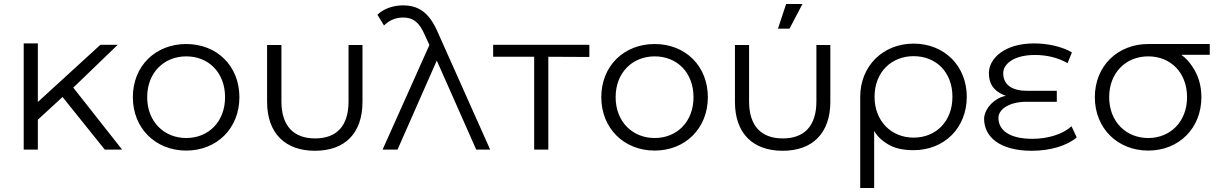

<svg xmlns="http://www.w3.org/2000/svg" viewBox="-20 -751 6140 964"><path d="M593 0 348 -311 571 -526H484L170 -239V-533H99V0H170V-150L294 -264L506 0Z M915 5C1069 5 1182 -107 1182 -263C1182 -420 1069 -530 915 -530C761 -530 647 -420 647 -263C647 -107 761 5 915 5ZM915 -58C804 -58 719 -140 719 -263C719 -387 804 -468 915 -468C1027 -468 1110 -387 1110 -263C1110 -140 1027 -58 915 -58Z M1561 6C1712 6 1800 -82 1800 -240V-525H1730V-242C1730 -118 1670 -56 1562 -56C1454 -56 1393 -119 1393 -242V-525H1321V-240C1321 -82 1412 6 1561 6Z M2003 -724C1955 -724 1907 -708 1875 -677L1908 -623C1935 -650 1967 -663 2004 -663C2052 -663 2084 -642 2113 -575L2136 -525L1901 0H1976L2173 -447L2371 0H2441L2178 -589C2134 -691 2079 -724 2003 -724Z M2733 0V-466L2939 -465V-526H2456V-466H2662V0Z M3267 5C3421 5 3534 -107 3534 -263C3534 -420 3421 -530 3267 -530C3113 -530 2999 -420 2999 -263C2999 -107 3113 5 3267 5ZM3267 -58C3156 -58 3071 -140 3071 -263C3071 -387 3156 -468 3267 -468C3379 -468 3462 -387 3462 -263C3462 -140 3379 -58 3267 -58Z M3944 -607 4009 -731H3927L3886 -607ZM3910 6C4059 6 4149 -82 4149 -240V-525H4079V-242C4079 -118 4018 -56 3910 -56C3802 -56 3741 -119 3741 -242V-525H3670V-240C3670 -82 3759 6 3910 6Z M4567 3C4721 3 4834 -109 4834 -265C4834 -420 4721 -532 4567 -532C4414 -532 4299 -420 4299 -265V193H4369V-94C4384 -67 4409 -43 4443 -24C4474 -6 4516 3 4567 3ZM4567 -60C4456 -60 4371 -142 4371 -265C4371 -389 4456 -469 4567 -469C4680 -469 4762 -389 4762 -265C4762 -142 4680 -60 4567 -60Z M5360 -117C5316 -77 5241 -54 5164 -54C5047 -54 4993 -98 4993 -159C4993 -204 5050 -240 5134 -240H5286V-295H5138C5061 -295 5017 -325 5017 -384C5017 -428 5068 -475 5176 -475C5235 -475 5291 -462 5340 -434L5362 -488C5314 -516 5244 -533 5172 -533C5022 -533 4945 -456 4945 -384C4945 -329 4970 -296 5017 -275C5021 -274 5025 -272 5030 -270C5022 -268 5014 -266 5006 -263C4954 -242 4921 -192 4921 -155C4921 -63 5001 6 5160 6C5255 6 5338 -20 5386 -61Z M5745 5C5899 5 6012 -107 6012 -263C6012 -323 5996 -375 5965 -419C5950 -442 5932 -461 5911 -476H6054V-530H5847H5846H5839H5838H5837H5836H5809H5808H5802H5801H5800H5799H5770H5768H5761H5760H5758H5756H5745C5592 -530 5477 -420 5477 -263C5477 -107 5591 5 5745 5ZM5745 -58C5634 -58 5549 -140 5549 -263C5549 -387 5634 -468 5745 -468C5857 -468 5940 -387 5940 -263C5940 -140 5856 -58 5745 -58Z"/></svg>

Font: Montserrat Z
Style: Regular
Weight: 400
Designer: Julieta Ulanovsky
Foundry: Julieta Ulanovsky
Version: Version 8.000